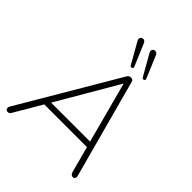

<svg xmlns="http://www.w3.org/2000/svg" viewBox="-259 -1085 1233 1233"><g transform="rotate(45 358.0 -468.0)"><path d="M29 6Q21 6 15.5 1.5Q10 -3 9 -10.5Q8 -18 13 -27L407 -696Q412 -704 418.5 -707.5Q425 -711 433 -711Q442 -711 447.5 -707Q453 -703 455 -695L635 -29Q639 -16 637.5 -8.5Q636 -1 631.5 2.5Q627 6 620 6Q612 6 605 0Q598 -6 596 -16L546 -204L570 -195H134L166 -204L52 -10Q48 -2 42 2Q36 6 29 6ZM425 -648 180 -228 157 -234H559L539 -228L427 -648ZM485 -765 404 -908Q399 -917 400 -924.5Q401 -932 406.5 -936.5Q412 -941 419 -942Q426 -943 433 -939Q440 -935 444 -925L507 -776Q510 -770 508 -765.5Q506 -761 501.5 -759Q497 -757 492.5 -758.5Q488 -760 485 -765ZM376 -765 295 -908Q290 -917 291 -924.5Q292 -932 297.5 -936.5Q303 -941 310 -942Q317 -943 324 -939Q331 -935 335 -925L398 -776Q401 -770 399 -765.5Q397 -761 392.5 -759Q388 -757 383.5 -758.5Q379 -760 376 -765Z"/></g></svg>

Font: Nunito ExtraLight ExtraLight
Style: Italic
Weight: 250
Italic angle: -9°
Version: Version 3.602